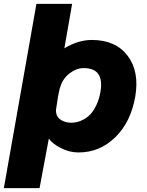

<svg xmlns="http://www.w3.org/2000/svg" viewBox="-34 -770 758 990"><path d="M439.9 -564Q562 -564 624 -482.7Q686 -401.4 663.1 -270Q640.1 -140.1 560.1 -62Q480 16.1 371.1 16.1Q323.2 16.1 279.3 -6.8Q235.4 -29.8 217.8 -55.2L169.9 200.2H-14.2L153.8 -750H337.9L297.9 -521Q369.1 -564 439.9 -564ZM483.9 -295.9Q504.9 -418.9 397.9 -418.9Q360.4 -418.9 325.4 -392.3Q290.5 -365.7 277.8 -324.2Q272.9 -314 265.1 -272L264.2 -265.1Q261.2 -242.2 254.9 -205.1Q252.9 -171.9 276.1 -154.5Q299.3 -137.2 334 -137.2Q348.6 -137.2 364.3 -140.9Q379.9 -144.5 398.9 -155Q418 -165.5 433.6 -182.4Q449.2 -199.2 463.1 -228.5Q477.1 -257.8 483.9 -295.9Z"/></svg>

Font: Stilu Bold
Style: Italic
Weight: 700
Italic angle: -10°
Designer: Genilson Lima Santos
Foundry: Genilson Lima Santos
Version: Version 1.200;PS 001.200;hotconv 1.0.88;makeotf.lib2.5.64775